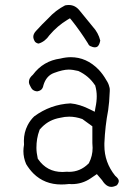

<svg xmlns="http://www.w3.org/2000/svg" viewBox="-20 -729 540 749"><path d="M340.3 -236.3V-170.9Q341.3 -161.6 341.3 -152.3Q341.3 -120.6 327.1 -93.3L326.2 -91.8L324.7 -90.3Q292.5 -58.6 249 -58.6Q245.1 -58.6 241.7 -59.1Q232.4 -58.1 223.6 -58.1Q163.1 -58.1 128.9 -107.9L127.4 -109.9Q122.1 -133.8 122.1 -152.1Q122.1 -170.4 124.8 -187Q127.4 -203.6 134.8 -223.6Q140.1 -229.5 144 -233.4Q172.4 -262.2 214.8 -269.5Q232.4 -273.9 250 -273.9Q274.9 -273.9 301.3 -264.6Q312.5 -256.8 340.3 -236.3ZM99.6 -390.1Q102.5 -384.3 106 -380.4Q113.3 -373.5 125 -372.6Q136.2 -374.5 141.8 -380.1Q147.5 -385.7 149.4 -396.5Q160.2 -433.1 190.4 -444.3Q225.6 -457.5 247.6 -457.5Q263.7 -457.5 285.6 -452.1Q326.2 -433.1 349.6 -397.9L351.1 -396.5Q357.4 -375 357.4 -353.8Q357.4 -332.5 352.5 -310.1L349.6 -293L334 -300.8Q291 -322.8 254.9 -325.7Q176.8 -321.8 113.3 -274.9Q98.1 -260.3 87.9 -240.7Q73.2 -211.9 73.2 -179.7Q73.2 -172.9 73.7 -164.6Q71.3 -150.9 71.3 -139.6Q71.3 -113.8 82 -88.9Q94.7 -67.9 110.4 -52.2Q153.8 -9.3 219.2 -9.3Q233.4 -9.3 249.5 -11.2Q255.4 -10.7 259.8 -10.7Q300.3 -10.7 333.5 -33.2L357.9 -49.8L377.9 -26.4Q383.8 -17.1 389.2 -11.7Q400.9 0 414.1 0Q423.8 0 436 -6.3Q443.4 -15.6 443.4 -22.7Q443.4 -29.8 435.5 -37.6L429.2 -43.5Q387.2 -95.7 387.2 -161.1Q387.2 -166 387.2 -170.4Q390.1 -237.8 401.9 -298.8Q406.7 -332.5 407.7 -365.2Q408.2 -370.6 408.2 -373.8Q408.2 -377 408.2 -381.1Q408.2 -385.3 406.2 -391.1Q403.3 -403.8 395 -416Q381.8 -439.5 364.7 -457.5Q317.4 -505.9 256.3 -505.9Q236.8 -505.9 215.3 -500.5Q148.9 -491.7 108.4 -437.5L107.4 -436.5Q105 -434.6 102.3 -431.6Q99.6 -428.7 96.7 -424.3Q92.8 -417.5 92.8 -409.4Q92.8 -401.4 99.6 -390.1ZM290 -688.5Q272.9 -709.5 248.5 -709.5Q241.2 -709.5 233.9 -708Q196.8 -689 167.5 -656.7Q145 -635.3 120.1 -607.9Q109.9 -596.7 109.9 -585.4Q109.9 -576.7 116.7 -565.9Q123.5 -559.6 130.9 -559.1Q156.2 -566.9 172.9 -591.8Q204.1 -628.4 243.2 -651.9L252.9 -657.7L260.3 -648.9Q293.9 -606.4 322.3 -561Q325.7 -553.2 330.6 -549.8Q342.3 -544.4 349.9 -544.4Q357.4 -544.4 361.8 -548.8Q368.2 -555.2 371.1 -570.8Q363.8 -601.1 341.8 -625ZM214.8 -269.5H214.4Q214.8 -269.5 214.8 -269.5ZM241.7 -59.1H242.7Q242.2 -59.1 241.7 -59.1ZM340.3 -170.9V-171.4Q340.3 -171.4 340.3 -170.9Z"/></svg>

Font: NaikaiFont
Style: ExtraLight
Weight: 200
Version: Version 1.89